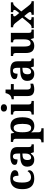

<svg xmlns="http://www.w3.org/2000/svg" viewBox="1702 -2512 1039 4482"><g transform="rotate(-90 2221.0 -270.5)"><path d="M295 10Q222 10 166 -16.5Q110 -43 78.5 -103.5Q47 -164 47 -266Q47 -374 79.5 -435.5Q112 -497 167.5 -523Q223 -549 292 -549Q357 -549 401 -535Q445 -521 467.5 -497.5Q490 -474 490 -444Q490 -423 479.5 -403Q469 -383 441 -371Q413 -359 361 -359Q361 -394 355 -423Q349 -452 335 -470Q321 -488 296 -488Q267 -488 246 -468.5Q225 -449 213 -401Q201 -353 201 -267Q201 -200 213.5 -155Q226 -110 252 -87.5Q278 -65 320 -65Q355 -65 383.5 -75.5Q412 -86 433 -105Q454 -124 465 -146Q478 -139 483.5 -126.5Q489 -114 489 -100Q489 -75 468.5 -49.5Q448 -24 405.5 -7Q363 10 295 10Z M729 10Q685 10 649.5 -8Q614 -26 593 -62Q572 -98 572 -153Q572 -235 627.5 -273.5Q683 -312 796 -316L878 -319V-374Q878 -411 872 -436Q866 -461 851 -474.5Q836 -488 809 -488Q783 -488 768 -475Q753 -462 746.5 -438Q740 -414 740 -380Q677 -380 645.5 -395.5Q614 -411 614 -447Q614 -484 642 -506.5Q670 -529 717 -539Q764 -549 820 -549Q925 -549 977.5 -511Q1030 -473 1030 -379V-124Q1030 -96 1036 -81Q1042 -66 1055 -59.5Q1068 -53 1090 -53H1094V0H908L887 -69H878Q856 -42 836.5 -24.5Q817 -7 792 1.5Q767 10 729 10ZM784 -63Q813 -63 834 -79Q855 -95 866.5 -123.5Q878 -152 878 -191V-266L833 -263Q793 -261 770 -247.5Q747 -234 737 -209.5Q727 -185 727 -149Q727 -121 733.5 -101.5Q740 -82 752.5 -72.5Q765 -63 784 -63Z M1140 229V176H1152Q1167 176 1183.5 171.5Q1200 167 1211.5 153Q1223 139 1223 111V-413Q1223 -444 1214.5 -458.5Q1206 -473 1191 -478Q1176 -483 1157 -483H1149V-536H1345L1363 -458H1367Q1389 -497 1425.5 -521.5Q1462 -546 1520 -546Q1620 -546 1672.5 -478.5Q1725 -411 1725 -266Q1725 -121 1672.5 -54.5Q1620 12 1519 12Q1466 12 1432.5 -7Q1399 -26 1377 -58H1371Q1373 -32 1374 -2Q1375 28 1375 53V111Q1375 139 1387 153Q1399 167 1415.5 171.5Q1432 176 1446 176H1468V229ZM1477 -62Q1527 -62 1549 -112.5Q1571 -163 1571 -265Q1571 -365 1549.5 -418Q1528 -471 1478 -471Q1439 -471 1416 -447.5Q1393 -424 1384 -378Q1375 -332 1375 -266Q1375 -198 1384 -152.5Q1393 -107 1415.5 -84.5Q1438 -62 1477 -62Z M1789 0V-53H1801Q1821 -53 1837 -59Q1853 -65 1862.5 -80.5Q1872 -96 1872 -124V-416Q1872 -443 1862 -457.5Q1852 -472 1836.5 -477.5Q1821 -483 1801 -483H1789V-536H2024V-124Q2024 -96 2033.5 -80.5Q2043 -65 2059 -59Q2075 -53 2095 -53H2107V0ZM1943 -626Q1907 -626 1882.5 -644Q1858 -662 1858 -698Q1858 -736 1882.5 -753Q1907 -770 1943 -770Q1978 -770 2003.5 -753Q2029 -736 2029 -698Q2029 -662 2003.5 -644Q1978 -626 1943 -626Z M2378 10Q2301 10 2260.5 -25.5Q2220 -61 2220 -148V-468H2145V-519Q2177 -519 2202.5 -531.5Q2228 -544 2243 -561Q2258 -577 2270 -601.5Q2282 -626 2289 -660H2372V-536H2500V-468H2372V-158Q2372 -114 2387.5 -92.5Q2403 -71 2438 -71Q2457 -71 2475 -74Q2493 -77 2509 -80V-15Q2493 -8 2458.5 1Q2424 10 2378 10Z M2731 10Q2687 10 2651.5 -8Q2616 -26 2595 -62Q2574 -98 2574 -153Q2574 -235 2629.5 -273.5Q2685 -312 2798 -316L2880 -319V-374Q2880 -411 2874 -436Q2868 -461 2853 -474.5Q2838 -488 2811 -488Q2785 -488 2770 -475Q2755 -462 2748.5 -438Q2742 -414 2742 -380Q2679 -380 2647.5 -395.5Q2616 -411 2616 -447Q2616 -484 2644 -506.5Q2672 -529 2719 -539Q2766 -549 2822 -549Q2927 -549 2979.5 -511Q3032 -473 3032 -379V-124Q3032 -96 3038 -81Q3044 -66 3057 -59.5Q3070 -53 3092 -53H3096V0H2910L2889 -69H2880Q2858 -42 2838.5 -24.5Q2819 -7 2794 1.5Q2769 10 2731 10ZM2786 -63Q2815 -63 2836 -79Q2857 -95 2868.5 -123.5Q2880 -152 2880 -191V-266L2835 -263Q2795 -261 2772 -247.5Q2749 -234 2739 -209.5Q2729 -185 2729 -149Q2729 -121 2735.5 -101.5Q2742 -82 2754.5 -72.5Q2767 -63 2786 -63Z M3393 10Q3306 10 3265.5 -38Q3225 -86 3225 -188V-412Q3225 -441 3218.5 -456.5Q3212 -472 3197.5 -477.5Q3183 -483 3158 -483H3155V-536H3377V-216Q3377 -174 3384 -142Q3391 -110 3407.5 -92.5Q3424 -75 3453 -75Q3485 -75 3505.5 -93.5Q3526 -112 3535 -146.5Q3544 -181 3544 -227V-419Q3544 -448 3535.5 -461.5Q3527 -475 3512.5 -479Q3498 -483 3478 -483H3475V-536H3696V-116Q3696 -88 3704.5 -74Q3713 -60 3728.5 -56.5Q3744 -53 3763 -53H3771V0H3572L3550 -71H3545Q3519 -28 3481.5 -9Q3444 10 3393 10Z M3807 0V-53H3816Q3840 -53 3856.5 -59Q3873 -65 3888.5 -79Q3904 -93 3924 -117L4051 -269L3925 -430Q3911 -448 3896.5 -459.5Q3882 -471 3868 -477Q3854 -483 3839 -483H3826V-536H4137V-483H4133Q4101 -483 4090.5 -474.5Q4080 -466 4080 -454Q4080 -444 4085.5 -433.5Q4091 -423 4103 -408L4159 -340L4204 -397Q4215 -412 4223 -426Q4231 -440 4231 -453Q4231 -471 4217.5 -477Q4204 -483 4183 -483H4179V-536H4408V-483H4399Q4380 -483 4365.5 -477.5Q4351 -472 4336 -458Q4321 -444 4299 -418L4195 -293L4342 -106Q4358 -88 4371 -76Q4384 -64 4397 -58.5Q4410 -53 4422 -53H4435V0H4117V-53H4122Q4152 -53 4167 -61.5Q4182 -70 4182 -86Q4182 -97 4175.5 -111.5Q4169 -126 4144 -155L4087 -224L4021 -137Q4012 -126 4004 -112Q3996 -98 3996 -85Q3996 -69 4010 -61Q4024 -53 4057 -53H4061V0Z"/></g></svg>

Font: Noto Serif Khmer
Style: Bold
Weight: 700
Version: Version 2.003